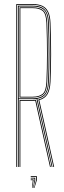

<svg xmlns="http://www.w3.org/2000/svg" viewBox="-20 -820 314 943"><path d="M60 0V-800H142Q168.2 -800 187 -791.8Q205.8 -783.5 216.2 -763.4Q226.8 -743.2 228 -707Q231.2 -624.2 231 -552.6Q230.8 -481 228 -418Q226.2 -378.5 213.2 -357Q200.2 -335.5 173 -328.5L246 0H242L168.2 -331.5Q196 -337.2 209.1 -357.9Q222.2 -378.5 224 -418.2Q226.8 -481.5 226.9 -553.8Q227 -626 224 -707Q222.8 -742.5 212.5 -761.8Q202.2 -781 184.4 -788.5Q166.5 -796 142 -796H64V0ZM76 0V-329H141Q145.2 -329 149 -329.2Q152.8 -329.5 156.5 -329.8L229.5 0H225.5L153.2 -325.5Q150.8 -325.2 147.6 -325.1Q144.5 -325 141 -325H80V0ZM68 0V-792H142Q166.2 -792 183.1 -784.8Q200 -777.5 209.4 -759.1Q218.8 -740.8 220 -706.8Q222.8 -630 222.9 -556.2Q223 -482.5 220 -418.2Q218.2 -377.5 204.8 -358.4Q191.2 -339.2 163.5 -334.8L237.8 0H233.8L159.5 -334Q154.8 -333.5 150 -333.2Q145.2 -333 141 -333H72V0ZM72 -337H141Q175.2 -337 194.5 -352.8Q213.8 -368.5 216 -418.5Q218.8 -481.5 218.9 -554.2Q219 -627 216 -706.5Q214.2 -756 195.2 -772Q176.2 -788 142 -788H72ZM76 -341V-784H142Q174.8 -784 192.5 -769Q210.2 -754 212 -706.5Q214.8 -629.2 214.9 -556Q215 -482.8 212 -418.5Q209.8 -369.2 191.1 -355.1Q172.5 -341 141 -341ZM80 -345H141Q171.5 -345 188.8 -358.5Q206 -372 208 -418.8Q210.8 -482 210.9 -554.5Q211 -627 208 -706.5Q206.2 -753.5 188.9 -766.8Q171.5 -780 142 -780H80ZM146.8 103 157 65V49H131V45H161V65L149.2 103ZM137.2 103 141 65H131V61H145V65L139.5 103ZM142 103 149 65V57H131V53H153V65L144.2 103Z"/></svg>

Font: Big Shoulders Inline Thin
Style: Regular
Weight: 100
Designer: Patric King
Foundry: XO Type Co
Version: Version 2.002